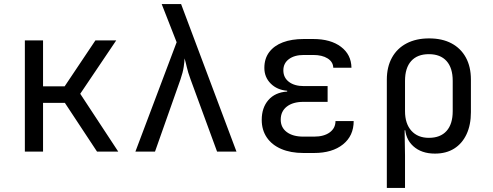

<svg xmlns="http://www.w3.org/2000/svg" viewBox="-20 -750 2440 950"><path d="M103 0V-550H193V-323H300L452 -550H555L377 -286L565 0H460L301 -241H193V0Z M650 0 854 -541 780 -730H876L1150 0H1054L923 -357Q910 -392 904 -419Q898 -446 893 -461Q893 -446 889 -419Q885 -392 873 -357L747 0Z M1534 7H1481Q1418 7 1371.5 -13Q1325 -33 1300 -70Q1275 -107 1275 -157Q1275 -217 1308 -255Q1341 -293 1401 -297V-301Q1351 -305 1319.5 -336.5Q1288 -368 1288 -414Q1288 -460 1312 -492Q1336 -524 1379.5 -540.5Q1423 -557 1483 -557H1530Q1616 -557 1667 -518.5Q1718 -480 1719 -415H1629Q1628 -444 1601 -461Q1574 -478 1530 -478H1483Q1437 -478 1409.5 -457.5Q1382 -437 1382 -402Q1382 -366 1409.5 -345Q1437 -324 1484 -324H1601V-246H1481Q1429 -246 1399 -222.5Q1369 -199 1369 -158Q1369 -119 1399 -96.5Q1429 -74 1481 -74H1534Q1583 -74 1611.5 -95Q1640 -116 1640 -151H1730Q1730 -78 1677 -35.5Q1624 7 1534 7Z M1894 180V-356Q1894 -419 1919.5 -465Q1945 -511 1992 -535.5Q2039 -560 2103 -560Q2168 -560 2214 -535.5Q2260 -511 2285 -465.5Q2310 -420 2310 -356V-195Q2310 -132 2288.5 -86Q2267 -40 2227.5 -15Q2188 10 2132 10Q2065 10 2024.5 -27Q1984 -64 1984 -126L2002 -105H1982L1984 20V180ZM2102 -68Q2159 -68 2189.5 -102Q2220 -136 2220 -200V-350Q2220 -414 2189.5 -448Q2159 -482 2102 -482Q2045 -482 2014.5 -448Q1984 -414 1984 -350V-200Q1984 -138 2015.5 -103Q2047 -68 2102 -68Z"/></svg>

Font: JetBrains Mono
Style: Regular
Weight: 400
Monospace: yes
Designer: Philipp Nurullin, Konstantin Bulenkov
Foundry: JetBrains
Version: Version 2.305